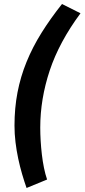

<svg xmlns="http://www.w3.org/2000/svg" viewBox="-20 -754 420 954"><path d="M112 180Q101 149 90 111.5Q79 74 70.5 34Q62 -6 57 -47.5Q52 -89 52 -130Q52 -217 67 -295Q82 -373 112 -446.5Q142 -520 186 -590.5Q230 -661 288 -734L380 -688Q274 -545 227 -403.5Q180 -262 180 -120Q180 -89 182 -55Q184 -21 188 13.5Q192 48 198.5 80Q205 112 214 138Z"/></svg>

Font: TypoPRO Source Sans Pro
Style: Italic
Weight: 900
Italic angle: -11°
Designer: Paul D. Hunt
Foundry: Adobe Systems Incorporated
Version: Version 1.075;PS 2.000;hotconv 1.0.86;makeotf.lib2.5.63406